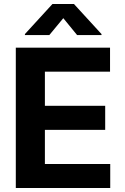

<svg xmlns="http://www.w3.org/2000/svg" viewBox="-20 -947 629 967"><path d="M59.6 -707H534.2V-585.9H206.1V-414.1H509.8V-293H206.1V-121.1H535.2V0H59.6ZM298.8 -855.5 228.5 -770.5H105.5V-775.4L244.1 -926.8H352.5L491.2 -775.4V-770.5H368.2Z"/></svg>

Font: Pretendard GOV
Style: Bold
Weight: 700
Designer: Base glyphs from Inter by Rasmus Andersson; Hangeul glyphs from Noto Sans CJK(Source Han Sans) by Jang Soo-young and Kan
Foundry: Kil Hyung-jin
Version: Version 1.309